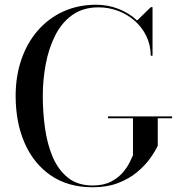

<svg xmlns="http://www.w3.org/2000/svg" viewBox="-20 -780 760 810"><path d="M435.5 -289H706V-281H645.5V-165Q634.5 -141.5 613 -111.5Q591.5 -81.5 558.2 -53.8Q525 -26 478.5 -8Q432 10 371 10Q267 10 194.5 -39.8Q122 -89.5 84 -176.5Q46 -263.5 46 -375Q46 -458.5 70.2 -529Q94.5 -599.5 139.5 -651.2Q184.5 -703 247 -731.5Q309.5 -760 385.5 -760Q436 -760 480.8 -742.2Q525.5 -724.5 558.5 -693.5L616.5 -750H623.5V-545H616Q615.5 -591 597 -628.5Q578.5 -666 547.5 -693Q516.5 -720 477.2 -734.5Q438 -749 395.5 -749Q330.5 -749 285.2 -716.8Q240 -684.5 212.8 -630.2Q185.5 -576 173 -509.8Q160.5 -443.5 160.5 -375Q160.5 -307 169.8 -240Q179 -173 202.2 -118.2Q225.5 -63.5 266.5 -30.5Q307.5 2.5 371 2.5Q417.5 2.5 448.8 -14Q480 -30.5 498.8 -53Q517.5 -75.5 527.5 -96.2Q537.5 -117 541 -125V-281H435.5Z"/></svg>

Font: Bodoni Moda 28pt
Style: Regular
Weight: 400
Designer: Owen Earl
Foundry: indestructible type
Version: Version 2.005